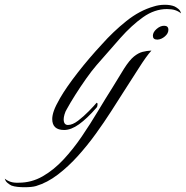

<svg xmlns="http://www.w3.org/2000/svg" viewBox="-241 -542 779 805"><path d="M28 3Q-22 3 -22 -43Q-22 -58 -15 -78Q-8 -98 11 -131Q37 -176 84.5 -237Q132 -298 186 -356Q233 -409 288.5 -453.5Q344 -498 404 -515Q413 -518 425 -520Q437 -522 450 -522Q474 -522 491 -515Q499 -511 507 -504.5Q515 -498 518 -486Q507 -495 493 -499.5Q479 -504 459 -504Q407 -504 359 -470Q311 -436 263.5 -382.5Q216 -329 164 -269Q144 -246 120 -212Q96 -178 74.5 -144Q53 -110 40 -86Q33 -75 29.5 -62.5Q26 -50 26 -42Q26 -18 44 -18Q63 -18 86.5 -36Q110 -54 131.5 -76Q153 -98 164 -111Q168 -111 168 -105Q168 -96 164 -91Q124 -45 90.5 -21Q57 3 28 3ZM420 -376H418Q400 -376 400 -392Q400 -407 415.5 -420.5Q431 -434 447 -434Q465 -434 465 -417Q465 -402 450.5 -389.5Q436 -377 420 -376ZM-139 243Q-153 243 -167.5 241.5Q-182 240 -193 236Q-201 232 -209.5 225Q-218 218 -221 207Q-210 216 -196 220.5Q-182 225 -162 224Q-109 224 -62.5 197.5Q-16 171 25 127Q66 83 102 30Q138 -23 170 -76.5Q202 -130 230 -174L279 -254Q302 -290 320.5 -305Q339 -320 356.5 -324.5Q374 -329 394 -330Q373 -307 341 -256.5Q309 -206 274 -152Q253 -119 224.5 -74.5Q196 -30 161 18.5Q126 67 86 111.5Q46 156 1.5 190Q-43 224 -90 238Q-107 243 -139 243Z"/></svg>

Font: Luxurious Script
Style: Regular
Weight: 400
Designer: Robert E. Leuschke
Foundry: Robert E. Leuschke
Version: Version 1.010; ttfautohint (v1.8.3)